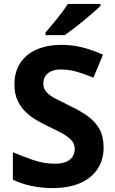

<svg xmlns="http://www.w3.org/2000/svg" viewBox="-20 -1005 591 984"><path d="M511 -249Q511 -186 480 -139Q449 -92 390.5 -66.5Q332 -41 248 -41Q211 -41 175.5 -46Q140 -51 107.5 -60.5Q75 -70 46 -84V-225Q97 -203 151.5 -184.5Q206 -166 260 -166Q297 -166 319.5 -176Q342 -186 352.5 -203Q363 -220 363 -242Q363 -269 344.5 -288Q326 -307 295 -323.5Q264 -340 224 -359Q199 -371 170 -387.5Q141 -404 114.5 -428.5Q88 -453 71 -488Q54 -523 54 -572Q54 -636 83.5 -681.5Q113 -727 167.5 -751Q222 -775 296 -775Q352 -775 402.5 -762Q453 -749 508 -725L459 -607Q410 -627 371 -638Q332 -649 291 -649Q263 -649 243 -640Q223 -631 212.5 -615Q202 -599 202 -577Q202 -552 217 -534.5Q232 -517 262 -501Q292 -485 337 -463Q392 -437 430.5 -409Q469 -381 490 -343Q511 -305 511 -249ZM495 -975Q481 -961 458 -941Q435 -921 408.5 -899Q382 -877 356.5 -857.5Q331 -838 312 -825H213V-838Q229 -857 250.5 -882.5Q272 -908 293 -935.5Q314 -963 328 -985H495Z"/></svg>

Font: Noto Sans Tamil UI
Style: Regular
Weight: 400
Designer: Jelle Bosma - Monotype Design Team
Foundry: Monotype Imaging Inc.
Version: Version 2.004